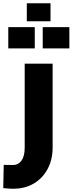

<svg xmlns="http://www.w3.org/2000/svg" viewBox="-24 -895 447 1182"><path d="M57 267Q46 267 30 266Q14 265 -4 263L-1 120Q17 120 32.5 120.5Q48 121 55 121Q89 121 108.5 93.5Q128 66 128 14V-503H300V14Q300 87 269.5 144.5Q239 202 184.5 234.5Q130 267 57 267ZM141 -764V-875H287V-764ZM27 -597V-728H190V-597ZM239 -597V-728H403V-597Z"/></svg>

Font: Cairo Play Black
Style: Regular
Weight: 900
Version: Version 3.119